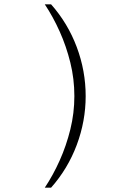

<svg xmlns="http://www.w3.org/2000/svg" viewBox="-20 -706 640 883"><path d="M215 -686Q292 -599 333 -489.5Q374 -380 374 -264Q374 -149 333 -39.5Q292 70 215 157H186Q224 100 254.5 32Q285 -36 303.5 -111Q322 -186 322 -264Q322 -343 303.5 -418Q285 -493 254.5 -561Q224 -629 186 -686Z"/></svg>

Font: Chivo Mono Thin
Style: Regular
Weight: 250
Designer: Hector Gatti
Foundry: Omnibus-Type
Version: Version 1.008